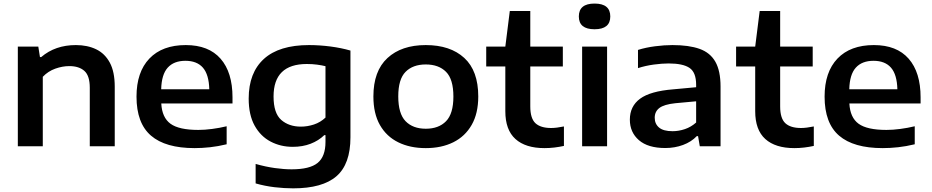

<svg xmlns="http://www.w3.org/2000/svg" viewBox="-20 -800 5095 1050"><path d="M77.5 0V-545H189.5L198.5 -488H205.5Q282 -553.5 395 -553.5Q458 -553.5 505.8 -530.5Q553.5 -507.5 580.5 -457.5Q607.5 -407.5 607.5 -326V0H471V-320Q471 -386 441.5 -412.2Q412 -438.5 359 -438.5Q321.5 -438.5 282.2 -424.5Q243 -410.5 214 -380V0Z M1044.5 10Q885 10 805.8 -58.2Q726.5 -126.5 726.5 -271.5Q726.5 -406 797 -479.8Q867.5 -553.5 996 -553.5Q1121 -553.5 1186.2 -479Q1251.5 -404.5 1251.5 -267.5V-234H862Q866 -157 912.5 -123.2Q959 -89.5 1064.5 -89.5Q1100 -89.5 1140 -94.8Q1180 -100 1219.5 -109.5V-11Q1172 0.5 1128.8 5.2Q1085.5 10 1044.5 10ZM994 -467.5Q931 -467.5 897.2 -430Q863.5 -392.5 861.5 -312H1124.5Q1122.5 -392 1089.8 -429.8Q1057 -467.5 994 -467.5Z M1583.5 230Q1534.5 230 1481.5 223.8Q1428.5 217.5 1378 203V96.5Q1432.5 112 1482.8 119Q1533 126 1575 126Q1674 126 1717 91Q1760 56 1760 -24V-61H1753.5Q1722 -30.5 1678.5 -13.8Q1635 3 1581 3Q1514.5 3 1459.8 -25.8Q1405 -54.5 1372.5 -113Q1340 -171.5 1340 -261Q1340 -402 1423.2 -477.8Q1506.5 -553.5 1670 -553.5Q1727 -553.5 1786.8 -545.8Q1846.5 -538 1896.5 -523.5V-49Q1896.5 97.5 1820 163.8Q1743.5 230 1583.5 230ZM1625.5 -107.5Q1661.5 -107.5 1697 -119.2Q1732.5 -131 1760 -157V-438Q1740 -443 1714 -446.5Q1688 -450 1658 -450Q1476 -450 1476 -272.5Q1476 -181 1518 -144.2Q1560 -107.5 1625.5 -107.5Z M2308.5 10Q2222.5 10 2158 -21.8Q2093.5 -53.5 2057.8 -116.2Q2022 -179 2022 -272.5Q2022 -411.5 2098.8 -482.5Q2175.5 -553.5 2308.5 -553.5Q2442.5 -553.5 2519 -483.2Q2595.5 -413 2595.5 -272.5Q2595.5 -180 2559.5 -117Q2523.5 -54 2459 -22Q2394.5 10 2308.5 10ZM2308.5 -96Q2379 -96 2419.2 -137Q2459.5 -178 2459.5 -272Q2459.5 -367 2419.2 -407.2Q2379 -447.5 2308.5 -447.5Q2238 -447.5 2198 -407.2Q2158 -367 2158 -273Q2158 -178.5 2198 -137.2Q2238 -96 2308.5 -96Z M2957.5 10Q2854 10 2798.8 -39.8Q2743.5 -89.5 2743.5 -192V-436.5H2639V-545H2743.5L2768 -740H2880V-545H3058V-436.5H2880V-218Q2880 -152.5 2908.2 -126.2Q2936.5 -100 2994 -100Q3023 -100 3064 -108.5V-2Q3039 3.5 3011.8 6.8Q2984.5 10 2957.5 10Z M3163.5 0V-545H3300V0ZM3231.5 -640Q3145.5 -640 3145.5 -710Q3145.5 -780.5 3231.5 -780.5Q3317.5 -780.5 3317.5 -710Q3317.5 -640 3231.5 -640Z M3618.5 9.5Q3523.5 9.5 3474 -33.5Q3424.5 -76.5 3424.5 -145.5Q3424.5 -219 3480.5 -260.2Q3536.5 -301.5 3662 -311.5L3787 -323V-336.5Q3787 -404 3751 -428.5Q3715 -453 3636.5 -453Q3601 -453 3556 -447Q3511 -441 3469 -427.5V-527Q3512 -540.5 3562.8 -547Q3613.5 -553.5 3657.5 -553.5Q3747.5 -553.5 3805.8 -532.8Q3864 -512 3892.2 -462.2Q3920.5 -412.5 3920.5 -326.5V0H3807L3797.5 -55.5H3790.5Q3760.5 -24 3715.2 -7.2Q3670 9.5 3618.5 9.5ZM3560.5 -156Q3560.5 -122.5 3584.2 -102.5Q3608 -82.5 3658 -82.5Q3692 -82.5 3725.8 -94Q3759.5 -105.5 3787 -130V-246L3673 -235.5Q3611.5 -229 3586 -209.5Q3560.5 -190 3560.5 -156Z M4324 10Q4220.5 10 4165.2 -39.8Q4110 -89.5 4110 -192V-436.5H4005.5V-545H4110L4134.5 -740H4246.5V-545H4424.5V-436.5H4246.5V-218Q4246.5 -152.5 4274.8 -126.2Q4303 -100 4360.5 -100Q4389.5 -100 4430.5 -108.5V-2Q4405.5 3.5 4378.2 6.8Q4351 10 4324 10Z M4807.5 10Q4648 10 4568.8 -58.2Q4489.5 -126.5 4489.5 -271.5Q4489.5 -406 4560 -479.8Q4630.5 -553.5 4759 -553.5Q4884 -553.5 4949.2 -479Q5014.5 -404.5 5014.5 -267.5V-234H4625Q4629 -157 4675.5 -123.2Q4722 -89.5 4827.5 -89.5Q4863 -89.5 4903 -94.8Q4943 -100 4982.5 -109.5V-11Q4935 0.5 4891.8 5.2Q4848.5 10 4807.5 10ZM4757 -467.5Q4694 -467.5 4660.2 -430Q4626.5 -392.5 4624.5 -312H4887.5Q4885.5 -392 4852.8 -429.8Q4820 -467.5 4757 -467.5Z"/></svg>

Font: Encode Sans Expanded SemiBold
Style: Regular
Weight: 600
Width: 7
Designer: Multiple Designers
Foundry: Impallari Type
Version: Version 3.000; ttfautohint (v1.8.3) -l 8 -r 50 -G 200 -x 14 